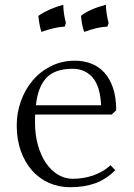

<svg xmlns="http://www.w3.org/2000/svg" viewBox="-20 -761 557 801"><path d="M49.8 -237.8Q49.8 -289.6 66.9 -338.1Q84 -386.7 115.7 -424.6Q147.5 -462.4 192.6 -485.1Q237.8 -507.8 293.9 -507.8Q329.1 -507.8 360.4 -495.8Q391.6 -483.9 414.8 -458.7Q438 -433.6 451.4 -394.3Q464.8 -355 464.8 -300.8L445.8 -283.2H127Q126 -274.9 126 -267.1Q126 -259.3 126 -251.5Q126 -198.2 138.4 -154.8Q150.9 -111.3 172.1 -80.3Q193.4 -49.3 222.2 -32.2Q251 -15.1 283.2 -15.1Q303.7 -15.1 325 -18.3Q346.2 -21.5 366.5 -28.3Q386.7 -35.2 405.8 -45.9Q424.8 -56.6 440.9 -71.8L460.9 -50.8Q422.4 -12.7 377 3.7Q331.5 20 272 20Q225.1 20 184.3 2Q143.6 -16.1 113.8 -49.8Q84 -83.5 66.9 -131.1Q49.8 -178.7 49.8 -237.8ZM283.2 -474.1Q207.5 -474.1 172.4 -434.8Q137.2 -395.5 129.9 -321.8H401.9Q397.9 -401.9 366 -438Q334 -474.1 283.2 -474.1ZM140.1 -694.8Q183.1 -724.6 244.1 -741.2Q244.1 -707 254.9 -665L250 -649.9Q210 -648.4 152.8 -627.9Q144 -653.8 140.1 -694.8ZM317.9 -694.8Q350.6 -722.2 421.9 -741.2Q421.9 -709 433.1 -665L428.2 -649.9Q388.2 -648.9 331.1 -627.9Q321.3 -655.8 317.9 -694.8Z"/></svg>

Font: Junge
Style: Regular
Weight: 400
Designer: Alexei Vanyashin
Foundry: Cyreal (www.cyreal.org)
Version: Version 1.002